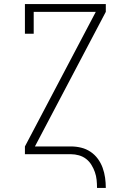

<svg xmlns="http://www.w3.org/2000/svg" viewBox="-20 -755 640 940"><path d="M455 165Q455 145 453 125.5Q451 106 444.5 87.5Q438 69 427.5 52Q417 35 401.5 23Q386 11 366.5 5.5Q347 0 328 0H102V-38L449 -697H145V-590H102V-735H498V-697L151 -38H328Q353 -38 377.5 -32Q402 -26 423 -12Q444 2 459 22.5Q474 43 482.5 66.5Q491 90 494.5 115Q498 140 498 165Z"/></svg>

Font: Iosevka Slab XLtEx
Style: Regular
Weight: 200
Width: 7
Monospace: yes
Designer: Belleve Invis
Foundry: Belleve Invis
Version: Version 11.1.0; ttfautohint (v1.8.3)